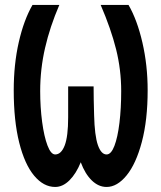

<svg xmlns="http://www.w3.org/2000/svg" viewBox="-20 -724 640 762"><path d="M34.5 -365.5Q34.5 -468.5 54.5 -556.5Q74.5 -644.5 109 -704.5H215.5Q178 -617.5 158.8 -533.5Q139.5 -449.5 139.5 -362.5Q139.5 -298.5 147.2 -240.2Q155 -182 168.5 -146.5Q182 -111 199 -111Q223 -111 236.8 -146.8Q250.5 -182.5 250.5 -258.5V-381H351.5Q351.5 -335 353.5 -267Q355.5 -185.5 368.5 -148.2Q381.5 -111 403 -111Q421 -111 434 -144.8Q447 -178.5 454 -236Q461 -293.5 461 -362.5Q461 -447 440.8 -528.2Q420.5 -609.5 379.5 -704.5H490Q524.5 -645 545.2 -555Q566 -465 566 -365.5Q566 -248 543 -161Q520 -74 482.5 -28Q445 18 403 18Q371 18 344.2 -8Q317.5 -34 300.5 -80Q282 -34.5 255.5 -8.2Q229 18 199 18Q153 18 115.5 -26.8Q78 -71.5 56.2 -158.2Q34.5 -245 34.5 -365.5Z"/></svg>

Font: JuliaMono SemiBold
Style: Regular
Weight: 600
Monospace: yes
Designer: cormullion
Foundry: corm
Version: Version 0.055; ttfautohint (v1.8.4)